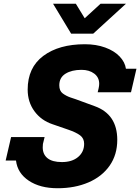

<svg xmlns="http://www.w3.org/2000/svg" viewBox="-20 -988 745 1020"><path d="M507 -543Q507 -577 480.5 -597Q454 -617 413 -617Q361 -617 328 -596.5Q295 -576 295 -535Q295 -505 313.5 -491.5Q332 -478 353.5 -470.5Q375 -463 382 -461L483 -424Q603 -381 603 -245Q603 -166 562.5 -108Q522 -50 450 -19Q378 12 286 12Q193 12 133 -28Q73 -68 65 -135H10L39 -260H217L208 -223Q207 -217 207 -205Q207 -168 232.5 -147.5Q258 -127 309 -127Q363 -127 395 -154Q427 -181 427 -224Q427 -253 405.5 -269Q384 -285 343 -299L259 -328Q199 -348 163 -397Q127 -446 127 -512Q127 -629 210 -691Q293 -753 431 -753Q491 -753 539 -735.5Q587 -718 615.5 -688Q644 -658 649 -623H705L676 -498H499L504 -519Q507 -533 507 -543ZM358 -809 262 -968H383L430 -891L514 -968H649L475 -809Z"/></svg>

Font: Arvo
Style: Bold Italic
Weight: 700
Italic angle: -13°
Designer: Anton Koovit (Cyrillic Expansion: Cyreal)
Foundry: Anton Koovit, Yassin Baggar
Version: Version 3.000